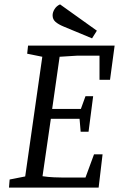

<svg xmlns="http://www.w3.org/2000/svg" viewBox="-20 -856 558 876"><path d="M21 0 24 -37 95 -51 173 -597 104 -611 108 -648H503L482 -492H434V-602H332L252 -597L218 -359H349L370 -417H405L384 -255H348L343 -314H212L174 -52Q201 -48 227 -47Q253 -46 266 -46H370L409 -152H448L430 0ZM400 -681 270 -735Q246 -745 233 -756.5Q220 -768 220 -786Q220 -800 229 -814.5Q238 -829 254 -836L422 -716Z"/></svg>

Font: Faustina
Style: Italic
Weight: 400
Italic angle: -8°
Designer: Alfonso Garcia
Foundry: http://www.omnibus-type.com
Version: Version 1.200